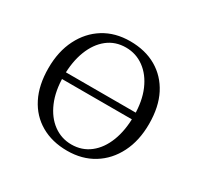

<svg xmlns="http://www.w3.org/2000/svg" viewBox="-131 -736 927 901"><g transform="rotate(30 332.0 -285.0)"><path d="M87.9 -268.5V-304.8H547.6V-268.5ZM331.5 11.3Q250 11.3 189.1 -23.8Q128.2 -58.9 95.2 -124.2Q62.1 -189.5 62.1 -281.5Q62.1 -371.8 96.4 -439.5Q130.6 -507.3 191.1 -544.8Q251.6 -582.3 332.3 -582.3Q414.5 -582.3 475 -547.2Q535.5 -512.1 569 -447.2Q602.4 -382.3 602.4 -289.5Q602.4 -199.2 568.1 -131.5Q533.9 -63.7 473 -26.2Q412.1 11.3 331.5 11.3ZM333.9 -24.2Q391.1 -24.2 433.5 -57.3Q475.8 -90.3 498.8 -149.6Q521.8 -208.9 521.8 -287.1Q521.8 -366.9 496.8 -425Q471.8 -483.1 428.2 -514.9Q384.7 -546.8 329.8 -546.8Q272.6 -546.8 230.6 -513.7Q188.7 -480.6 165.7 -421.4Q142.7 -362.1 142.7 -283.9Q142.7 -204.8 167.7 -146.4Q192.7 -87.9 236.3 -56Q279.8 -24.2 333.9 -24.2Z"/></g></svg>

Font: Playfair 9pt Light
Style: Regular
Weight: 300
Designer: Claus Eggers Sørensen
Foundry: Claus Eggers Sørensen
Version: Version 2.001;gftools[0.9.30]